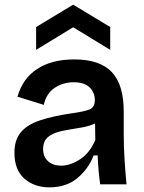

<svg xmlns="http://www.w3.org/2000/svg" viewBox="-20 -791 617 824"><path d="M192 13Q127 13 84.5 -24.5Q42 -62 42 -135Q42 -191 69.5 -223.5Q97 -256 152 -274.5Q207 -293 290 -305Q340 -312 363.5 -321Q387 -330 387 -362Q387 -393 365 -415.5Q343 -438 295 -438Q252 -438 215.5 -414.5Q179 -391 168 -341L55 -376Q77 -454 139.5 -495Q202 -536 299 -536Q408 -536 459.5 -482Q511 -428 511 -312V-214Q511 -163 514.5 -107Q518 -51 523 0H410Q402 -54 399 -124H382Q360 -67 312.5 -27Q265 13 192 13ZM242 -80Q281 -80 323 -107Q365 -134 389 -190L388 -261Q364 -250 334.5 -244.5Q305 -239 275 -234.5Q245 -230 220 -221.5Q195 -213 180 -197Q165 -181 165 -152Q165 -118 186.5 -99Q208 -80 242 -80ZM135 -577V-675L294 -771L453 -675V-577L294 -674Z"/></svg>

Font: Bricolage Grotesque 12pt SemiBold
Style: Regular
Weight: 600
Designer: Mathieu Triay
Foundry: Atelier Triay
Version: Version 1.001; ttfautohint (v1.8.4.7-5d5b);gftools[0.9.33.de